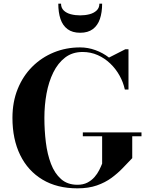

<svg xmlns="http://www.w3.org/2000/svg" viewBox="-20 -1019 809 1049"><path d="M432.5 -295.5H753V-274.5H702.5V-155Q678 -129.5 650.8 -101Q623.5 -72.5 589.2 -47.2Q555 -22 509.5 -6Q464 10 403 10Q291.5 10 212 -37.8Q132.5 -85.5 90.2 -172Q48 -258.5 48 -375Q48 -462.5 76.8 -533.2Q105.5 -604 156.5 -654.8Q207.5 -705.5 274.5 -732.8Q341.5 -760 417.5 -760Q460.5 -760 501.2 -745.2Q542 -730.5 575.5 -704.5L665 -750H682V-530H662Q653.5 -569.5 633.2 -606Q613 -642.5 582.5 -671.8Q552 -701 513.8 -718Q475.5 -735 431.5 -735Q375.5 -735 336 -704.8Q296.5 -674.5 271.2 -623.2Q246 -572 234.2 -507.8Q222.5 -443.5 222.5 -375Q222.5 -307 230.5 -241.8Q238.5 -176.5 258.5 -124Q278.5 -71.5 313.8 -40.5Q349 -9.5 403 -9.5Q434.5 -9.5 457.2 -21.2Q480 -33 496 -51.2Q512 -69.5 522 -89.5Q532 -109.5 538 -125V-274.5H432.5ZM418 -840Q375.5 -840 349 -859.8Q322.5 -879.5 310.5 -915.2Q298.5 -951 298.5 -999H313.5Q313.5 -976 328.2 -961.8Q343 -947.5 367 -941.2Q391 -935 418 -935Q445 -935 469 -941.2Q493 -947.5 508 -961.8Q523 -976 523 -999H538Q538 -951 525.8 -915.2Q513.5 -879.5 487 -859.8Q460.5 -840 418 -840Z"/></svg>

Font: Bodoni Moda 11pt
Style: Bold
Weight: 700
Designer: Owen Earl
Foundry: indestructible type
Version: Version 2.004